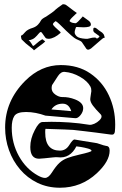

<svg xmlns="http://www.w3.org/2000/svg" viewBox="-20 -869 574 900"><path d="M261 11Q203 11 155.5 -12Q108 -35 74 -75Q40 -115 22 -165.5Q4 -216 4 -271Q4 -396 98 -490Q172 -564 265 -564Q346 -564 403 -525Q460 -486 490 -422.5Q520 -359 520 -285Q520 -269 518.5 -252.5Q517 -236 501 -238Q421 -249 376.5 -254Q332 -259 324 -260Q316 -261 283 -262Q250 -263 193 -265Q192 -261 192 -256Q192 -251 192 -247Q192 -163 261 -163Q288 -163 304 -188Q322 -217 330 -215Q346 -212 368.5 -208.5Q391 -205 422 -200Q434 -199 450 -193Q466 -187 478 -185Q494 -184 494 -163Q494 -113 434 -57Q361 11 261 11ZM191 -35Q207 -35 223 -60Q242 -90 258 -105Q274 -120 295.5 -128Q317 -136 351 -144Q409 -157 409 -162Q409 -168 393 -172.5Q377 -177 359.5 -180Q342 -183 338 -183Q324 -155 302 -141.5Q280 -128 249 -132Q245 -133 226.5 -131Q208 -129 188.5 -127Q169 -125 163 -125Q122 -125 122 -180Q122 -219 143 -259Q162 -297 179 -297Q189 -297 200 -297.5Q211 -298 221 -298Q260 -298 305 -295Q350 -292 399 -284Q409 -283 422.5 -289Q436 -295 446 -305Q456 -315 456 -323Q456 -329 452 -333Q428 -357 415.5 -374Q403 -391 403 -404Q403 -406 404 -413.5Q405 -421 407 -434Q408 -437 408 -440Q408 -443 408 -445Q408 -456 404 -463Q390 -489 355 -509Q320 -529 284 -532Q266 -534 252 -513Q238 -492 224 -470Q223 -466 222.5 -463Q222 -460 222 -456Q222 -438 239 -426Q256 -414 272 -414Q301 -415 332 -403Q370 -388 370 -362Q370 -345 357.5 -329.5Q345 -314 333 -315L193 -327Q171 -335 148 -339.5Q125 -344 102 -344Q59 -344 47 -325Q35 -306 35 -270Q35 -198 68.5 -137.5Q102 -77 158 -46Q178 -35 191 -35ZM314 -348Q303 -383 274 -383Q239 -383 221 -356ZM139 -633Q139 -636 114 -655Q108 -659 101.5 -665Q95 -671 87 -679Q80 -684 80 -689Q80 -691 78.5 -696.5Q77 -702 81 -703Q87 -705 97.5 -718Q108 -731 135 -739Q149 -744 158 -753.5Q167 -763 172 -773Q176 -781 196 -791Q210 -800 221 -808Q232 -816 233 -817Q241 -825 251.5 -833Q262 -841 274 -849H279Q286 -849 292 -844Q294 -843 304 -835Q314 -827 325 -819Q336 -811 339 -809Q340 -809 340 -808Q340 -807 339 -807Q339 -807 332 -800.5Q325 -794 317.5 -786.5Q310 -779 308 -775Q307 -774 307 -773Q307 -772 306 -770L307 -769Q312 -764 320.5 -762Q329 -760 333 -760Q338 -760 346 -768Q354 -776 361 -784Q368 -792 368 -792Q385 -780 395.5 -772Q406 -764 406 -754Q406 -746 395.5 -743.5Q385 -741 372 -741Q359 -741 349 -742Q339 -743 337 -742Q334 -738 334 -735Q334 -734 332 -729Q330 -724 330 -717Q330 -708 340 -698.5Q350 -689 383 -687Q389 -686 401 -689.5Q413 -693 422 -693Q433 -693 434 -687Q438 -691 444 -694Q449 -698 442 -702.5Q435 -707 422 -717Q417 -722 417 -727Q417 -729 417.5 -731.5Q418 -734 418 -736V-737Q421 -740 424 -739Q427 -739 428 -738Q433 -736 437 -732Q441 -728 459 -716Q467 -709 468.5 -701.5Q470 -694 471 -693Q471 -692 467 -691.5Q463 -691 451 -680L407 -642Q403 -639 400 -638Q397 -637 394 -636Q388 -636 385 -640L364 -671Q360 -677 337 -686Q333 -688 327.5 -692Q322 -696 314 -703L290 -725Q287 -728 278 -737Q269 -746 258.5 -756Q248 -766 241 -770Q228 -761 228 -755Q229 -751 238 -742Q247 -733 256 -725.5Q265 -718 264 -717V-715Q235 -689 209 -687Q199 -687 194 -691Q193 -692 188 -699Q183 -706 178.5 -712.5Q174 -719 172 -719Q167 -719 160.5 -710.5Q154 -702 143.5 -692.5Q133 -683 114 -680Q122 -675 128 -664Q134 -653 135 -654Q138 -654 139 -655Q148 -663 163 -675Q178 -687 181 -684L186 -679L192 -676Q192 -675 188 -671Q184 -667 181 -665L157 -647Q140 -633 139 -633Z"/></svg>

Font: Moo Lah Lah
Style: Regular
Weight: 400
Designer: Robert E. Leuschke
Foundry: Robert E. Leuschke
Version: Version 1.010; ttfautohint (v1.8.3)